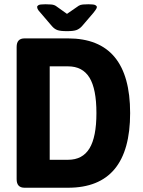

<svg xmlns="http://www.w3.org/2000/svg" viewBox="-20 -880 668 900"><path d="M95 0Q58 0 58 -40V-660Q58 -700 95 -700H299Q590 -700 590 -350Q590 0 299 0ZM213 -131H299Q367 -131 399.5 -184.5Q432 -238 432 -350Q432 -463 399.5 -516Q367 -569 299 -569H213ZM395 -860Q420 -860 427 -856Q434 -852 434 -847Q434 -844 431.5 -839Q429 -834 418 -820L364 -757Q352 -744 338 -739Q324 -734 294 -734Q263 -734 249 -739Q235 -744 223 -758L170 -820Q158 -833 156 -838.5Q154 -844 154 -847Q154 -852 160.5 -856Q167 -860 193 -860Q205 -860 219 -859Q233 -858 242 -852L294 -815L349 -853Q357 -858 369 -859Q381 -860 395 -860Z"/></svg>

Font: Asap Semi Condensed
Style: Bold
Weight: 700
Width: 4
Designer: Pablo Cosgaya
Foundry: Omnibus-Type
Version: Version 3.001; ttfautohint (v1.8.4.7-5d5b)